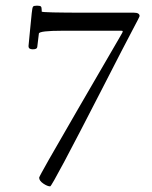

<svg xmlns="http://www.w3.org/2000/svg" viewBox="-20 -441 540 681"><path d="M81.1 -277.1Q81.1 -278.8 85.8 -326.2Q90.6 -373.5 92.5 -393.9Q94.5 -414.3 97.3 -417.6Q100.1 -420.9 111.3 -420.9Q122.6 -420.9 125.2 -417.8Q127.9 -414.8 127.9 -405V-399.9Q127.9 -396 289.1 -396H455.1Q475.1 -396 475.1 -384Q475.1 -381.3 449.3 -333.1Q423.6 -284.9 342.8 -127Q164.8 220 158 220Q148.2 220 133.5 210Q118.9 200 118.9 189Q118.9 183.1 255.2 -51.6Q391.6 -286.4 400.4 -301.6Q409.2 -316.9 410.8 -319.7Q412.4 -322.5 413.1 -323.7Q415.3 -327.9 415.3 -330Q415.3 -332 410.4 -332H202.9Q119.4 -332 117.9 -322L112.1 -273.9Q111.1 -266.1 96.1 -266.1Q81.1 -266.1 81.1 -277.1Z"/></svg>

Font: Fanwood Text
Style: Regular
Weight: 400
Version: Version 1.1001